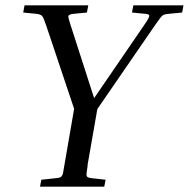

<svg xmlns="http://www.w3.org/2000/svg" viewBox="-20 -700 708 720"><path d="M376 -26 371 0H130L135 -26L191 -32Q202 -33 207 -35.5Q212 -38 216 -49L258 -292L153 -605Q143 -635 137.5 -640.5Q132 -646 118 -648L67 -653L72 -680H311L306 -653L254 -648Q238 -646 236.5 -640Q235 -634 245 -605L333 -332L520 -605Q540 -634 540 -640.5Q540 -647 526 -648L475 -653L480 -680H668L663 -653L611 -648Q600 -647 594 -644.5Q588 -642 581.5 -633.5Q575 -625 561 -605L345 -291L308 -79L309 -81Q303 -46 305 -40Q307 -34 322 -32Z"/></svg>

Font: Inria Serif
Style: Italic
Weight: 400
Italic angle: -10°
Designer: Black Foundry Team
Foundry: Black Foundry
Version: Version 1.000; ttfautohint (v1.8.3)